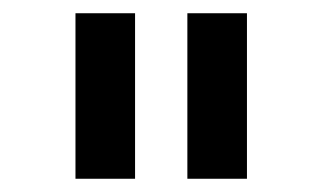

<svg xmlns="http://www.w3.org/2000/svg" viewBox="-20 -749 487 290"><path d="M263 -479V-729H353V-479ZM94 -479V-729H184V-479Z"/></svg>

Font: BDO Grotesk
Style: Regular
Weight: 400
Designer: Deni Anggara
Foundry: Lokal Container
Version: Version 2.000